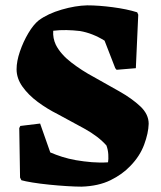

<svg xmlns="http://www.w3.org/2000/svg" viewBox="-20 -686 603 718"><path d="M285 12Q263 12 230.5 10Q198 8 163.5 4.5Q129 1 101.5 -3.5Q74 -8 60 -12L55 -22L52 -207L56 -215L130 -224L168 -116Q189 -107 212.5 -99.5Q236 -92 264 -87Q293 -82 323.5 -79.5Q354 -77 384 -79Q386 -90 385 -108Q384 -126 378 -142Q348 -176 295.5 -205Q243 -234 196 -259Q156 -279 121 -305Q86 -331 64 -362Q42 -393 42 -427Q42 -457 54.5 -493.5Q67 -530 86 -562Q105 -594 125 -610Q159 -635 210.5 -650Q262 -665 306 -666Q349 -666 402 -659Q455 -652 493 -640L497 -631L488 -431L416 -425L411 -431L371 -534Q326 -562 279 -570Q254 -573 228.5 -573.5Q203 -574 179 -571Q177 -543 189 -518Q207 -483 246.5 -452.5Q286 -422 331 -398Q379 -371 426 -344.5Q473 -318 504.5 -288.5Q536 -259 536 -223Q535 -188 519 -145Q503 -102 468 -66Q438 -34 393 -12Q348 10 285 12Z"/></svg>

Font: Labrada ExtraBold
Style: Regular
Weight: 800
Designer: Mercedes Jáuregui
Foundry: Omnibus-Type Team
Version: Version 1.000; ttfautohint (v1.8.4.7-5d5b)